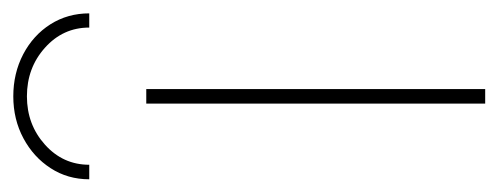

<svg xmlns="http://www.w3.org/2000/svg" viewBox="-300 -512 768 296"><g transform="rotate(-90 84.0 -364.0)"><path d="M72.3 0V-522.5H94.7V0ZM83.5 -727.5Q119.1 -727.5 148.4 -712.2Q177.7 -696.8 194.6 -670.2Q211.4 -643.6 211.4 -610.4H189.5Q189.5 -650.9 158.4 -678.7Q127.4 -706.5 83.5 -706.5Q40 -706.5 9 -678.7Q-22 -650.9 -22 -610.4H-44.4Q-44.4 -643.6 -27.3 -669.9Q-10.3 -696.3 18.8 -711.9Q47.9 -727.5 83.5 -727.5Z"/></g></svg>

Font: Inter 28pt Thin
Style: Regular
Weight: 250
Designer: Rasmus Andersson
Foundry: rsms
Version: Version 4.001;git-66647c0bb